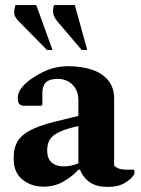

<svg xmlns="http://www.w3.org/2000/svg" viewBox="-20 -727 554 757"><path d="M151 9Q102 9 67 -20.5Q32 -50 34 -106Q34 -142 48 -167.5Q62 -193 97 -212Q132 -231 195 -247L289 -270V-332Q289 -370 266 -393Q243 -416 207 -416Q175 -416 161 -402Q147 -388 147 -360V-314L143 -310H77Q62 -310 56 -317Q50 -324 50 -341Q50 -363 67.5 -384Q85 -405 114 -423Q150 -446 181.5 -456Q213 -466 250 -466Q299 -466 340 -453Q381 -440 405.5 -411.5Q430 -383 430 -338V-74Q446 -58 478 -58H507L510 -55V-41Q499 -22 472.5 -6Q446 10 404 10Q362 10 335.5 -7.5Q309 -25 295 -58H289Q264 -30 229 -10.5Q194 9 151 9ZM166 -134Q166 -102 183.5 -86.5Q201 -71 232 -71Q259 -71 289 -83V-230Q239 -219 212.5 -206Q186 -193 176 -176Q166 -159 166 -134ZM165 -530 53 -644Q36 -661 36 -676.5Q36 -692 41 -707H123L187 -530ZM302 -530 205 -644Q191 -662 189.5 -677Q188 -692 193 -707H275L324 -530Z"/></svg>

Font: Spectral
Style: Bold
Weight: 700
Designer: Jean-Baptiste Levee
Foundry: Production Type
Version: Version 2.001